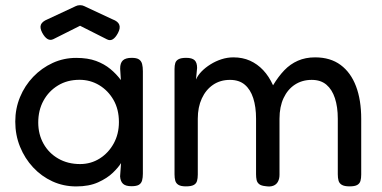

<svg xmlns="http://www.w3.org/2000/svg" viewBox="-20 -692 1440 723"><path d="M475 9.2Q453.2 9.2 443.4 0.2Q433.5 -8.8 432.2 -27.8L435.8 -78Q426.2 -62 405 -41.5Q383.8 -21 349.6 -5.5Q315.5 10 267 10Q219 10 177.5 -9Q136 -28 104.6 -61.8Q73.2 -95.5 55.4 -139.5Q37.5 -183.5 37.5 -234.2Q37.5 -283.2 55.4 -326.4Q73.2 -369.5 105.1 -402.8Q137 -436 178.4 -455Q219.8 -474 267 -474Q310.8 -474 341.8 -462.5Q372.8 -451 395.5 -432.2Q418.2 -413.5 435.2 -390.5L432.5 -433.2Q432.2 -454.5 442.5 -464.4Q452.8 -474.2 476 -474.2Q494.8 -474.2 503.5 -468.2Q512.2 -462.2 515.1 -451Q518 -439.8 518 -423.8V-38Q518 -23.5 515.1 -12.6Q512.2 -1.8 503.1 3.8Q494 9.2 475 9.2ZM281.5 -74.2Q322.2 -74.2 355.4 -95.1Q388.5 -116 408.1 -151.6Q427.8 -187.2 427.8 -232.5Q427.8 -280.2 407.4 -315.8Q387 -351.2 353.4 -371.4Q319.8 -391.5 279.5 -391.5Q233.2 -391.5 198.4 -370.2Q163.5 -349 143.8 -313Q124 -277 124 -230.8Q124 -186.2 143.9 -150.8Q163.8 -115.2 199.5 -94.8Q235.2 -74.2 281.5 -74.2ZM281.5 -672.5Q286.5 -672.5 290 -671.6Q293.5 -670.8 297.2 -669L403.8 -619.2Q424.5 -611.5 429.2 -598.6Q434 -585.8 424 -567.2Q414.8 -550 404.5 -543.9Q394.2 -537.8 382.5 -544L281.5 -595L180.8 -544.5Q169.2 -539 158.8 -545.2Q148.2 -551.5 138.8 -569Q129.2 -587.5 134.2 -599.4Q139.2 -611.2 158.8 -619.2L265.5 -669Q269 -670.8 272.8 -671.6Q276.5 -672.5 281.5 -672.5Z M680 9.8Q661.2 9.8 652 4.1Q642.8 -1.5 640 -11.6Q637.2 -21.8 637.2 -35.5V-432.2Q637.2 -445.5 640.1 -454.8Q643 -464 652.6 -469.1Q662.2 -474.2 681.2 -474.2Q703 -474.2 712.6 -465.4Q722.2 -456.5 722.2 -436.2L718 -392.5Q724.8 -408.2 739 -422.9Q753.2 -437.5 772.6 -449.6Q792 -461.8 814.1 -468.9Q836.2 -476 858.8 -476Q893.5 -476 921.4 -463.5Q949.2 -451 971.1 -427.8Q993 -404.5 1008.2 -370.8Q1028.2 -404 1050.6 -427.4Q1073 -450.8 1101.8 -463.4Q1130.5 -476 1166.5 -476Q1224 -476 1262.5 -447.5Q1301 -419 1320.6 -367.2Q1340.2 -315.5 1340.2 -244.2V-34.8Q1340.2 -21 1337.4 -10.9Q1334.5 -0.8 1325.2 4.5Q1316 9.8 1296.2 9.8Q1276.8 9.8 1267.1 4Q1257.5 -1.8 1254.8 -11.9Q1252 -22 1252 -35.8V-245.2Q1252 -289.5 1241.2 -322.2Q1230.5 -355 1209.1 -373.1Q1187.8 -391.2 1153.8 -391.2Q1118 -391.2 1090.6 -373.4Q1063.2 -355.5 1047.9 -322.8Q1032.5 -290 1032.5 -245V-34Q1032.5 -18.8 1026.6 -7.9Q1020.8 3 1008.9 7.5Q997 12 979.5 9Q963.8 7.5 956 1.4Q948.2 -4.8 946.2 -14.5Q944.2 -24.2 944.2 -35.8V-245.2Q944.2 -289.5 933.6 -322.4Q923 -355.2 901.6 -373.2Q880.2 -391.2 846 -391.2Q809.5 -391.2 782.2 -372.6Q755 -354 739.9 -321.1Q724.8 -288.2 724.8 -245.2V-34.5Q724.8 -20.8 721.9 -10.6Q719 -0.5 709.4 4.6Q699.8 9.8 680 9.8Z"/></svg>

Font: Fredoka Light
Style: Regular
Weight: 300
Designer: Ben Nathan
Foundry: Milena B. Brandão, Ben Nathan
Version: Version 2.001